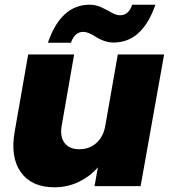

<svg xmlns="http://www.w3.org/2000/svg" viewBox="-20 -793 726 818"><path d="M382.8 0 397 -80.1Q364.3 -42 316.4 -18.6Q268.6 4.9 211.9 4.9Q114.3 4.9 68.6 -59.6Q22.9 -124 43 -234.9L100.1 -561H295.9L243.2 -259.8Q234.4 -211.9 254.6 -184.6Q274.9 -157.2 317.9 -157.2Q360.8 -157.2 390.4 -183.6Q419.9 -210 428.2 -254.9L481.9 -561H679.2L579.1 0ZM184.1 -610.8Q239.3 -772.9 361.8 -772.9Q388.2 -772.9 412.1 -761.7Q436 -750.5 455.6 -739.3Q475.1 -728 491.2 -728Q528.8 -728 543 -772.9H642.1Q586.4 -611.8 463.9 -611.8Q442.9 -611.8 423.1 -618.9Q403.3 -626 390.6 -634.5Q377.9 -643.1 362.5 -650.1Q347.2 -657.2 334 -657.2Q298.3 -657.2 282.2 -610.8Z"/></svg>

Font: Poppins ExtraBold
Style: Italic
Weight: 800
Italic angle: -10°
Designer: Ninad Kale (Devanagari), Jonny Pinhorn (Latin)
Foundry: Indian Type Foundry
Version: Version 3.200;PS 1.000;hotconv 16.6.54;makeotf.lib2.5.65590